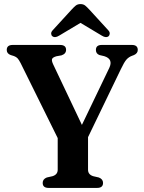

<svg xmlns="http://www.w3.org/2000/svg" viewBox="-20 -920 704 940"><path d="M484.5 -24.5Q484.5 0 455.5 0H218Q189 0 189 -24.5Q189 -43 209 -51L237.5 -57.5Q262.5 -65.5 262.5 -89V-244L81 -611Q72.5 -627.5 66 -634.5Q59.5 -641.5 48.5 -645.5L32.5 -650.5Q13 -657.5 13 -675.5Q13 -700 42.5 -700H273.5Q303.5 -700 303.5 -676Q303.5 -656.5 281 -649L256 -644.5Q237.5 -639 234.8 -630.8Q232 -622.5 240.5 -604.5L381 -308.5L515 -587.5Q535.5 -631 490.5 -645L467 -650.5Q449.5 -657 449.5 -675.5Q449.5 -700 478.5 -700H625.5Q654.5 -700 654.5 -675.5Q654.5 -659 636 -650.5L628 -647.5Q611 -641.5 599.5 -628.8Q588 -616 572 -582L411 -248.5V-89Q411 -65.5 436 -57.5L464 -51Q484.5 -43 484.5 -24.5ZM512 -743Q499.5 -732.5 478.5 -745.5L374 -808L269.5 -745.5Q248.5 -732.5 236 -743Q231 -747 230.5 -755.2Q230 -763.5 238.5 -772.5L331 -873.5Q342 -885.5 351 -892.8Q360 -900 374 -900Q388 -900 397 -892.8Q406 -885.5 417 -873.5L509.5 -772.5Q518 -763.5 517.2 -755.2Q516.5 -747 512 -743Z"/></svg>

Font: Fraunces 72pt Soft SemiBold
Style: Regular
Weight: 600
Version: Version 1.000;[b76b70a41]